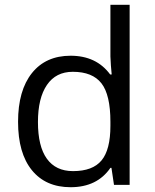

<svg xmlns="http://www.w3.org/2000/svg" viewBox="-20 -780 653 810"><path d="M450.2 -71.8H445.8Q389.6 9.8 277.8 9.8Q172.9 9.8 114.5 -62Q56.2 -133.8 56.2 -266.1Q56.2 -398.4 114.7 -471.7Q173.3 -544.9 277.8 -544.9Q386.7 -544.9 444.8 -465.8H451.2L447.8 -504.4L445.8 -542V-759.8H526.9V0H460.9ZM288.1 -58.1Q371.1 -58.1 408.4 -103.3Q445.8 -148.4 445.8 -249V-266.1Q445.8 -379.9 408 -428.5Q370.1 -477.1 287.1 -477.1Q215.8 -477.1 178 -421.6Q140.1 -366.2 140.1 -265.1Q140.1 -162.6 177.7 -110.4Q215.3 -58.1 288.1 -58.1Z"/></svg>

Font: f3_58770 
Style: Regular
Weight: 400
Foundry: Ascender Corporation
Version: Version 1.10